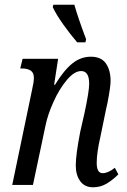

<svg xmlns="http://www.w3.org/2000/svg" viewBox="-20 -786 538 816"><path d="M302 -83Q302 -128 321 -226L339 -305Q359 -398 359 -430Q359 -484 325 -484Q296 -484 264 -446Q232 -408 207.5 -353.5Q183 -299 174 -255L120 0H32L116 -403Q124 -437 124 -455Q124 -477 110.5 -486Q97 -495 73 -495H66L76 -536H227L210 -426H214Q251 -487 287 -516Q323 -545 366 -545Q410 -545 430 -516.5Q450 -488 450 -442Q450 -417 437 -350L431 -323L407 -206Q391 -137 391 -94Q391 -50 416 -50Q440 -50 468 -73L483 -45Q459 -21 433 -5.5Q407 10 375 10Q340 10 321 -16Q302 -42 302 -83ZM204 -756 207 -766H296Q312 -709 346 -619L343 -606H308Q278 -641 248.5 -682.5Q219 -724 204 -756Z"/></svg>

Font: Noto Serif Cond
Style: Italic
Weight: 400
Width: 3
Italic angle: -12°
Designer: Monotype Design Team
Foundry: Monotype Imaging Inc.
Version: Version 1.001